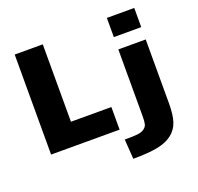

<svg xmlns="http://www.w3.org/2000/svg" viewBox="-160 -924 1357 1317"><g transform="rotate(-20 518.0 -265.0)"><path d="M753 -610V-750H953V-610ZM753 -34V-520H953V-50Q953 30 936.5 80Q920 130 877.5 162.5Q835 195 767.5 207.5Q700 220 593 220L583 76Q644 76 675 73Q706 70 725 56.5Q744 43 748.5 24Q753 5 753 -34ZM278 -730V-165H573V0H73V-730Z"/></g></svg>

Font: M PLUS 1p Black
Style: Regular
Weight: 900
Version: Version 1.061